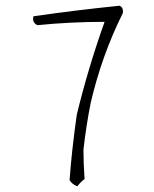

<svg xmlns="http://www.w3.org/2000/svg" viewBox="-20 -692 540 675"><path d="M97.7 -634.8Q246.1 -656.2 400.4 -671.9Q414.1 -666 412.1 -646.5Q337.9 -498 298.8 -330.1Q283.2 -252 273.4 -166Q273.4 -117.2 277.3 -62.5Q263.7 -52.7 252 -37.1Q234.4 -43 224.6 -58.6Q232.4 -166 250 -289.1Q291 -457 347.7 -615.2Q228.5 -615.2 111.3 -603.5Q91.8 -613.3 97.7 -634.8Z"/></svg>

Font: BoLeHuaiShuti
Style: Regular
Weight: 400
Designer: Aston.linsen@gmail.com
Foundry: BoLe
Version: Version 1.00 June 15, 2016, initial release